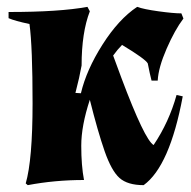

<svg xmlns="http://www.w3.org/2000/svg" viewBox="-20 -525 556 560"><path d="M242 -234Q217 -158 217 -100Q217 -42 225 0Q140 0 61 15L55 10Q75 -59 75 -224Q75 -389 66 -455Q23 -464 5 -472V-490Q154 -490 235 -505L242 -492Q218 -430 218 -334Q212 -300 200 -254L216 -253Q232 -321 279 -395Q326 -469 380 -505Q399 -498 442.5 -492Q486 -486 509 -486L515 -471Q490 -438 466 -383Q442 -328 440 -290H422Q417 -309 411 -340Q404 -353 336 -394Q323 -381 310 -363L334 -298Q402 -117 428 -102Q473 -169 495 -248L513 -244Q475 -40 399 15Q352 15 328.5 -6Q305 -27 285 -84.5Q265 -142 242 -234Z"/></svg>

Font: Almendra
Style: Bold Italic
Weight: 700
Italic angle: -12°
Designer: Ana Sanfelippo
Foundry: Ana Sanfelippo
Version: Version 1.004